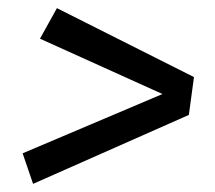

<svg xmlns="http://www.w3.org/2000/svg" viewBox="-20 -571 534 476"><path d="M460.9 -379.9 448.2 -286.1 62 -115.2 36.1 -190.9 382.8 -337.9 79.1 -475.1 121.1 -550.8Z"/></svg>

Font: FiraSans-Italic
Style: Italic
Weight: 400
Italic angle: -8°
Designer: Carrois Corporate & Edenspiekermann AG
Foundry: Carrois Corporate GbR & Edenspiekermann AG
Version: Version 3.106;PS 003.106;hotconv 1.0.70;makeotf.lib2.5.58329